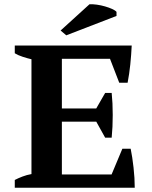

<svg xmlns="http://www.w3.org/2000/svg" viewBox="-20 -874 707 894"><path d="M593.3 -662.1Q591.3 -619.1 586.7 -574Q582 -528.8 574.2 -488.8H535.2L492.2 -600.1H268.1V-369.1H428.2L469.7 -441.4H500Q502.4 -418 503.7 -392.3Q504.9 -366.7 504.9 -338.4Q504.9 -310.1 503.7 -283.9Q502.4 -257.8 500 -232.9H469.7L428.2 -307.6H268.1V-61.5H499.5L549.8 -181.6H588.4Q592.3 -163.1 595.7 -140.6Q599.1 -118.2 601.8 -94Q604.5 -69.8 606 -45.7Q607.4 -21.5 607.4 0H48.8V-36.1Q64.9 -44.4 84.7 -52Q104.5 -59.6 126.5 -63.5V-598.1Q107.4 -602.5 86.2 -609.4Q64.9 -616.2 48.8 -626V-662.1ZM396.5 -854Q411.6 -855 430.9 -852.3Q450.2 -849.6 468.8 -844.2Q487.3 -838.9 502 -832.3Q516.6 -825.7 522.5 -818.8V-799.8L288.6 -709.5L262.2 -731.9Z"/></svg>

Font: PT Astra Serif
Style: Bold
Weight: 700
Designer: A.Korolkova, I. Chaeva
Foundry: ParaType Ltd
Version: Version 1.002